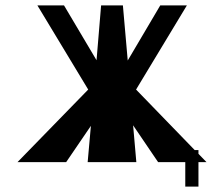

<svg xmlns="http://www.w3.org/2000/svg" viewBox="-20 -603 813 714"><path d="M748 0H718V91H669V0H568L475 -137L487 0H306L318 -135L226 0H45L308 -270L119 -583H218L339 -379L356 -583H437L455 -378L576 -583H675L486 -270L704 -45H718V-31Z"/></svg>

Font: OpenDyslexic
Style: Regular
Weight: 400
Designer: Abbie Gonzalez
Version: Version 0.920;hotconv 1.0.109;makeotfexe 2.5.65596